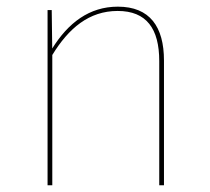

<svg xmlns="http://www.w3.org/2000/svg" viewBox="-20 -548 621 568"><path d="M328.6 -528.3C244 -528.3 181.6 -480.1 134.5 -404.5L133 -518.3H120.7V0H134.7V-385.3C183.1 -464.4 243.3 -515.6 328.1 -515.6C413.6 -515.6 451.1 -463 451.1 -367.1V0H465.1V-368.8C465.1 -469.1 423.1 -528.3 328.6 -528.3Z"/></svg>

Font: Fira Sans Hair
Style: Regular
Weight: 100
Designer: bBox Type GmbH & Carrois Corporate GbR & Edenspiekermann AG
Foundry: bBox Type GmbH & Carrois Corporate GbR & Edenspiekermann AG
Version: Version 4.300;PS 004.300;hotconv 1.0.88;makeotf.lib2.5.64775